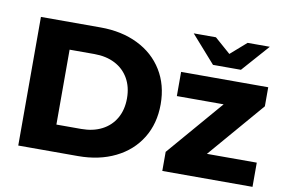

<svg xmlns="http://www.w3.org/2000/svg" viewBox="-78 -892 1533 1029"><g transform="rotate(10 688.0 -377.5)"><path d="M76.1 -700H401.1Q515.8 -700 603.8 -656.8Q691.8 -613.7 740.6 -534.4Q789.4 -455.2 789.4 -350Q789.4 -244.8 740.6 -165.6Q691.8 -86.3 603.8 -43.2Q515.8 0 401.1 0H76.1ZM606.1 -350Q606.1 -412.2 579.6 -458.4Q553 -504.6 505 -529.2Q457 -553.8 392.9 -553.8H257.9V-146.2H392.9Q457 -146.2 505 -170.8Q553 -195.4 579.6 -241.6Q606.1 -287.8 606.1 -350ZM860 -103.8 1170.6 -465.6 1200.4 -408.7H867.1V-540.3H1341.2V-436.6L1030.7 -74.8L999.9 -131.7H1350.9V0H860ZM897.8 -755.4H1018.7L1158 -633.4H1051.8L1191.1 -755.4H1312L1180.9 -607H1028.9Z"/></g></svg>

Font: iiserrat Thin
Style: Regular
Weight: 100
Designer: Akira Ohta
Foundry: Akira Ohta
Version: Version 1.200;Glyphs 3.3.1 (3343)